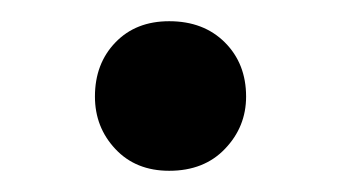

<svg xmlns="http://www.w3.org/2000/svg" viewBox="-20 -375 321 181"><path d="M139.5 -214Q108 -214 88.8 -234.5Q69.5 -255 69.5 -284Q69.5 -315 88.8 -335Q108 -355 139.5 -355Q172 -355 192 -335Q212 -315 212 -284Q212 -255.5 192.2 -234.8Q172.5 -214 139.5 -214Z"/></svg>

Font: Libre Caslon Text
Style: Regular
Weight: 400
Designer: Pablo Impallari, Rodrigo Fuenzalida, Katja Schimmel
Foundry: Pablo Impallari, Rodrigo Fuenzalida
Version: Version 2.000